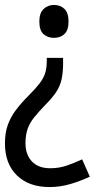

<svg xmlns="http://www.w3.org/2000/svg" viewBox="-42 -564 453 776"><path d="M213 -330V-308Q213 -272 207 -244Q201 -216 185 -192Q169 -168 141 -140Q114 -112 96 -89.5Q78 -67 69.5 -42.5Q61 -18 61 15Q61 61 87 88.5Q113 116 161 116Q197 116 228.5 105Q260 94 290 80L321 150Q285 167 243.5 179.5Q202 192 158 192Q75 192 26.5 145Q-22 98 -22 16Q-22 -27 -10.5 -59Q1 -91 22 -119Q43 -147 73 -177Q102 -206 118 -227Q134 -248 140.5 -268.5Q147 -289 147 -317V-330ZM235 -477Q235 -442 218.5 -426.5Q202 -411 176 -411Q151 -411 134 -426Q117 -441 117 -477Q117 -512 134.5 -528Q152 -544 176 -544Q202 -544 218.5 -528Q235 -512 235 -477Z"/></svg>

Font: Noto Sans Devanagari SemiCondensed
Style: Regular
Weight: 400
Width: 4
Designer: Jelle Bosma - Monotype Design Team
Foundry: Monotype Imaging Inc.
Version: Version 2.006